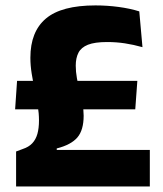

<svg xmlns="http://www.w3.org/2000/svg" viewBox="-20 -672 587 692"><path d="M34.5 -278 41.5 -380.5H475L467.5 -278ZM184.5 -131.5H520V0H38V-126L62 -135Q83.5 -142 96.2 -155.5Q109 -169 114.8 -189.5Q120.5 -210 120.5 -238Q120.5 -263.5 116 -291.2Q111.5 -319 105.2 -348.2Q99 -377.5 94.2 -406.8Q89.5 -436 89.5 -464Q89.5 -558 145.5 -605.2Q201.5 -652.5 324 -652.5Q366 -652.5 407.2 -647Q448.5 -641.5 482 -631L493.5 -502Q461.5 -511 430.2 -515.8Q399 -520.5 366 -520.5Q321.5 -520.5 297 -510.8Q272.5 -501 262.8 -482Q253 -463 253 -435.5Q253 -413.5 257.2 -390.2Q261.5 -367 267.2 -343.8Q273 -320.5 277.2 -298.2Q281.5 -276 281.5 -255Q281.5 -203 258.8 -176.5Q236 -150 184.5 -137Z"/></svg>

Font: Anek Gurmukhi
Style: Bold
Weight: 700
Designer: Sarang Kulkarni (Gurmukhi), Yesha Goshar (Latin)
Foundry: Ek Type
Version: Version 1.003